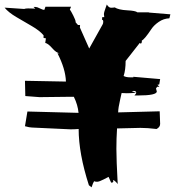

<svg xmlns="http://www.w3.org/2000/svg" viewBox="-47 -886 767 842"><path d="M262.7 -318.8 93.3 -326.7Q83 -326.7 62.5 -332.5L73.2 -397L297.4 -391.1Q294.4 -425.8 276.9 -461.4H246.1L126.5 -460L64 -464.8L62.5 -531.7L242.2 -528.3Q240.2 -584 205.1 -652.3H214.4Q199.7 -654.3 181.9 -674.8Q164.1 -695.3 151.4 -697.8L154.3 -717.8L144 -719.7V-731.4Q126.5 -752 92.3 -771.7Q58.1 -791.5 24.2 -811.5Q-9.8 -831.5 -26.9 -852.5L59.1 -846.7Q64.9 -849.1 76.2 -849.1Q87.4 -849.1 96.9 -848.6Q106.4 -848.1 107.9 -848.1L100.1 -855.5H108.9Q115.7 -855.5 127.9 -849.1Q140.1 -842.8 147.5 -842.8L152.3 -856.4H264.6L259.3 -844.2Q264.2 -837.9 274.4 -817.6Q284.7 -797.4 284.7 -790V-788.1L294.9 -776.4H303.2L304.2 -773.4L303.2 -766.1V-765.6L344.2 -673.3L403.3 -779.3Q405.8 -783.2 405.8 -791.3Q405.8 -799.3 400.4 -799.3L401.4 -811H410.2Q408.7 -819.8 408.7 -824Q408.7 -828.1 410.9 -835.7Q413.1 -843.3 416.5 -852.3Q419.9 -861.3 421.4 -866.2Q430.2 -852.1 439.7 -852.1Q449.2 -852.1 456.1 -853.5Q473.1 -842.8 510.5 -840.8Q547.9 -838.9 555.2 -832H608.4L604 -831.1L700.2 -823.2L695.8 -805.7Q670.4 -804.7 649.2 -790Q627.9 -775.4 616.7 -758.3Q585.9 -711.9 574.2 -708H575.2Q575.2 -694.8 569.8 -694.8Q568.8 -694.8 565.9 -697.8L503.9 -618.7Q503.9 -578.6 495.1 -552.7Q505.9 -546.9 523.4 -546.9H538.1L537.6 -549.3L655.3 -539.1L651.4 -515.6L643.6 -514.2L652.3 -504.9L643.6 -505.9Q637.2 -500 637.2 -498L640.6 -484.9Q640.6 -467.3 558.1 -467.3H542.5Q550.3 -475.1 550.3 -479.5Q550.3 -487.3 539.6 -487.3L530.3 -486.3L549.8 -479Q523.4 -477.1 509 -477.1Q494.6 -477.1 486.3 -478Q484.9 -469.2 480.5 -452.1Q471.2 -412.1 471.2 -393.1L653.3 -397.9L655.3 -342.8Q655.3 -328.6 639.6 -320.3Q599.6 -325.2 568.4 -325.2L466.3 -322.8Q463.4 -279.8 463.4 -232.9Q463.4 -186 469.2 -78.6Q466.8 -83 459.7 -89.6Q452.6 -96.2 449.7 -96.2Q447.8 -95.7 449.2 -93.3Q450.7 -90.8 449 -87.9Q447.3 -85 440.4 -85L429.2 -110.4Q428.2 -109.9 408 -99.4Q387.7 -88.9 378.9 -88.9Q370.1 -88.9 365.7 -91.3Q361.3 -85.4 354.5 -64.5L342.8 -73.7Q297.9 -213.4 297.9 -320.3Q279.3 -318.8 262.7 -318.8ZM585 -709 575.2 -708Z"/></svg>

Font: Butcherman
Style: Regular
Weight: 400
Version: Version 001.003